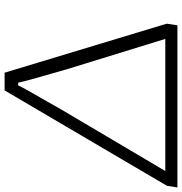

<svg xmlns="http://www.w3.org/2000/svg" viewBox="-13 -801 799 843"><g transform="rotate(-90 386.5 -379.5)"><path d="M-7.8 -45.9 411.1 -758.8H488.8L704.1 -46.9L696.8 0H-15.1ZM637.2 -53.2 502.9 -488.8Q498 -507.8 484.1 -554.9Q470.2 -602.1 459.7 -640.6Q449.2 -679.2 444.8 -699.2H433.1Q427.2 -686 408.2 -652.1Q389.2 -618.2 363.5 -574Q337.9 -529.8 327.1 -509.8L57.1 -53.2Z"/></g></svg>

Font: Oakes Grotesk
Style: Light Italic
Weight: 300
Designer: Samuel Oakes
Foundry: Samuel Oakes
Version: Version 1.0 | wf-rip DC20170320